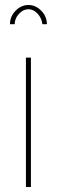

<svg xmlns="http://www.w3.org/2000/svg" viewBox="-20 -750 228 770"><path d="M84 0V-519H104V0ZM94 -713Q73 -713 56 -694.5Q39 -676 39 -653H20Q20 -684 42.5 -707Q65 -730 94 -730Q123 -730 145.5 -707Q168 -684 168 -653H150Q147 -678 130.5 -695.5Q114 -713 94 -713Z"/></svg>

Font: Raleway Thin Thin
Style: Regular
Weight: 250
Version: Version 4.026